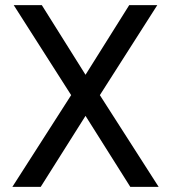

<svg xmlns="http://www.w3.org/2000/svg" viewBox="-20 -731 667 751"><path d="M143.6 -710.9 314.5 -438.5 485.4 -710.9H595.2L370.6 -358.9L600.6 0H489.7L314.5 -277.8L139.2 0H28.3L258.3 -358.9L33.7 -710.9Z"/></svg>

Font: Vazirmatn UI FD
Style: Regular
Weight: 400
Designer: Saber Rastikerdar
Foundry: Saber Rastikerdar
Version: Version 33.003